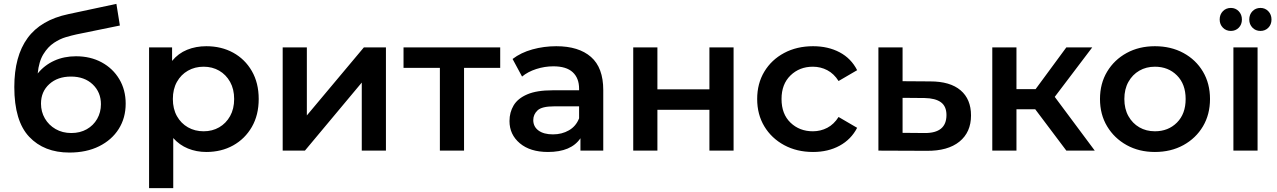

<svg xmlns="http://www.w3.org/2000/svg" viewBox="-20 -779 6606 993"><path d="M339 10Q208 10 131 -71.5Q54 -153 54 -329Q54 -488 122.5 -582Q191 -676 334 -706L582 -759L600 -647L375 -601Q352 -596 321 -587Q290 -578 259 -557.5Q228 -537 204.5 -499Q181 -461 175 -399Q210 -442 260.5 -465Q311 -488 373 -488Q448 -488 506 -456.5Q564 -425 597 -369.5Q630 -314 630 -243Q630 -169 594 -112Q558 -55 492.5 -22.5Q427 10 339 10ZM349 -91Q394 -91 428.5 -110.5Q463 -130 482.5 -164Q502 -198 502 -240Q502 -302 459.5 -342.5Q417 -383 347 -383Q278 -383 235 -344Q192 -305 192 -243Q192 -201 212 -166.5Q232 -132 267.5 -111.5Q303 -91 349 -91Z M1047 7Q996 7 952 -11Q908 -29 876 -65V194H751V-534H870V-464Q902 -503 947.5 -521.5Q993 -540 1047 -540Q1125 -540 1186 -506.5Q1247 -473 1282.5 -411.5Q1318 -350 1318 -267Q1318 -184 1282.5 -122.5Q1247 -61 1186 -27Q1125 7 1047 7ZM1033 -100Q1078 -100 1113.5 -120.5Q1149 -141 1170 -178.5Q1191 -216 1191 -267Q1191 -318 1170 -355.5Q1149 -393 1113.5 -413.5Q1078 -434 1033 -434Q988 -434 952 -413.5Q916 -393 895 -355.5Q874 -318 874 -267Q874 -216 895 -178.5Q916 -141 952 -120.5Q988 -100 1033 -100Z M1442 0V-534H1567V-182L1862 -534H1976V0H1851V-352L1557 0Z M2255 0V-428H2067V-534H2567V-428H2380V0Z M2982 0V-64Q2934 7 2814 7Q2722 7 2668.5 -38Q2615 -83 2615 -153Q2615 -198 2636.5 -234Q2658 -270 2707 -291Q2756 -312 2837 -312H2975V-320Q2975 -375 2942 -405.5Q2909 -436 2842 -436Q2797 -436 2753.5 -422Q2710 -408 2680 -383L2631 -474Q2674 -507 2733.5 -523.5Q2793 -540 2857 -540Q2973 -540 3036.5 -484.5Q3100 -429 3100 -313V0ZM2975 -167V-229H2846Q2782 -229 2760 -208Q2738 -187 2738 -158Q2738 -124 2765 -104Q2792 -84 2840 -84Q2886 -84 2922.5 -105Q2959 -126 2975 -167Z M3255 0V-534H3380V-317H3649V-534H3774V0H3649V-211H3380V0Z M4185 7Q4101 7 4035.5 -28.5Q3970 -64 3933 -125.5Q3896 -187 3896 -267Q3896 -347 3933 -408.5Q3970 -470 4035.5 -505Q4101 -540 4185 -540Q4263 -540 4322.5 -508.5Q4382 -477 4413 -416L4317 -360Q4293 -398 4258.5 -416Q4224 -434 4184 -434Q4115 -434 4068.5 -389Q4022 -344 4022 -267Q4022 -189 4068.5 -144.5Q4115 -100 4184 -100Q4224 -100 4258.5 -118Q4293 -136 4317 -174L4413 -118Q4382 -58 4322.5 -25.5Q4263 7 4185 7Z M4773 1 4523 0V-534H4648V-359L4791 -358Q4894 -358 4948 -312Q5002 -266 5002 -182Q5002 -95 4942 -46.5Q4882 2 4773 1ZM4762 -91Q4875 -90 4875 -184Q4875 -229 4846.5 -250Q4818 -271 4762 -272L4648 -273V-92Z M5495 0 5334 -214H5237V0H5112V-534H5237V-318H5336L5495 -534H5629L5435 -278L5642 0Z M5953 7Q5871 7 5807 -28.5Q5743 -64 5706 -125.5Q5669 -187 5669 -267Q5669 -347 5706 -408.5Q5743 -470 5807 -505Q5871 -540 5953 -540Q6036 -540 6100.5 -505Q6165 -470 6201.5 -408.5Q6238 -347 6238 -267Q6238 -187 6201.5 -125.5Q6165 -64 6100.5 -28.5Q6036 7 5953 7ZM5953 -100Q6022 -100 6067 -145Q6112 -190 6112 -267Q6112 -344 6067 -389Q6022 -434 5953 -434Q5908 -434 5872.5 -413.5Q5837 -393 5816 -355.5Q5795 -318 5795 -267Q5795 -216 5816 -178.5Q5837 -141 5872.5 -120.5Q5908 -100 5953 -100Z M6359 0V-534H6484V0ZM6499 -619Q6474 -619 6457.5 -636Q6441 -653 6441 -678Q6441 -704 6457.5 -721Q6474 -738 6499 -738Q6523 -738 6539.5 -721Q6556 -704 6556 -678Q6556 -652 6539.5 -635.5Q6523 -619 6499 -619ZM6346 -619Q6321 -619 6304.5 -636Q6288 -653 6288 -678Q6288 -704 6304.5 -721Q6321 -738 6346 -738Q6370 -738 6386.5 -721Q6403 -704 6403 -678Q6403 -652 6386.5 -635.5Q6370 -619 6346 -619Z"/></svg>

Font: Montserrat SemiBold
Style: Regular
Weight: 600
Designer: Julieta Ulanovsky
Foundry: Julieta Ulanovsky
Version: Version 9.000; ttfautohint (v1.8.4.7-5d5b)